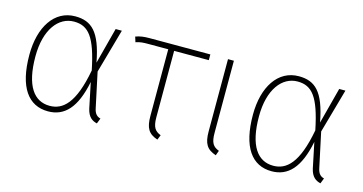

<svg xmlns="http://www.w3.org/2000/svg" viewBox="-66 -848 2146 1134"><g transform="rotate(15 1007.0 -281.0)"><path d="M279 -573C152 -573 75 -454 75 -284C75 -85 147 11 267 11C367 11 434 -57 467 -222L499 -68C510 -19 535 -2 565 5L578 -28C559 -33 542 -44 535 -81L490 -292L566 -562H528L470 -341C436 -523 378 -573 279 -573ZM280 -541C368 -541 415 -486 455 -289C416 -79 348 -23 268 -23C173 -23 112 -103 112 -284C112 -449 186 -541 280 -541Z M1107 -527V-562H737C701 -562 678 -559 651 -549L661 -517C688 -526 703 -527 742 -527H859V-120C859 -46 878 -14 935 5L947 -25C911 -39 895 -60 895 -121V-527Z M1251 -562H1215V-120C1215 -46 1235 -14 1292 5L1303 -25C1266 -39 1251 -60 1251 -121Z M1646 -573C1519 -573 1442 -454 1442 -284C1442 -85 1514 11 1634 11C1734 11 1801 -57 1834 -222L1866 -68C1877 -19 1902 -2 1932 5L1945 -28C1926 -33 1909 -44 1902 -81L1857 -292L1933 -562H1895L1837 -341C1803 -523 1745 -573 1646 -573ZM1647 -541C1735 -541 1782 -486 1822 -289C1783 -79 1715 -23 1635 -23C1540 -23 1479 -103 1479 -284C1479 -449 1553 -541 1647 -541Z"/></g></svg>

Font: Glow Sans SC Normal ExtraLight
Style: Regular
Weight: 200
Designer: Ryoko NISHIZUKA (kana, bopomofo & ideographs); Paul D. Hunt (Latin, Greek & Cyrillic); Sandoll Communications, Soo-young
Version: Version 0.93